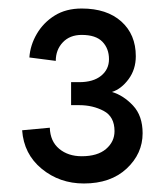

<svg xmlns="http://www.w3.org/2000/svg" viewBox="-20 -725 382 451"><path d="M32 -419 97 -425Q98 -393 119 -375.5Q140 -358 172 -358Q209 -358 229 -375Q249 -392 249 -417Q249 -451 223.5 -464.5Q198 -478 166 -478H147V-532H166Q199 -532 217.5 -547Q236 -562 236 -586Q236 -611 220.5 -627Q205 -643 172 -643Q144 -643 127.5 -625.5Q111 -608 111 -582L49 -590Q51 -619 66.5 -645.5Q82 -672 108.5 -688.5Q135 -705 172 -705Q231 -705 265 -674.5Q299 -644 299 -593Q299 -562 282 -539Q265 -516 243 -509Q270 -501 292.5 -477Q315 -453 315 -412Q315 -364 277.5 -329Q240 -294 177 -294Q120 -294 78 -328.5Q36 -363 32 -419Z"/></svg>

Font: Haskoy Medium
Style: Regular
Weight: 500
Designer: Ertekin Erdin
Foundry: Ertekin Erdin
Version: Version 1.500; ttfautohint (v1.8.3)